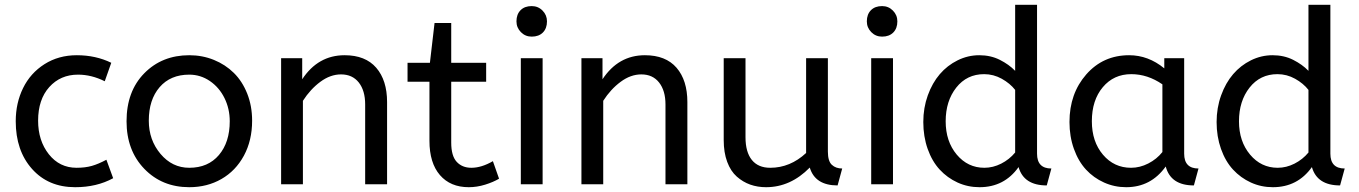

<svg xmlns="http://www.w3.org/2000/svg" viewBox="-20 -760 5606 792"><path d="M439 -501 412.1 -424.8Q357.4 -452.1 301.8 -452.1Q229.5 -452.1 183.3 -400.9Q137.2 -349.6 137.2 -262.2Q137.2 -179.7 181.4 -123.8Q225.6 -67.9 295.9 -67.9Q331.5 -67.9 358.9 -75.7Q386.2 -83.5 418.9 -101.1L446.8 -24.9Q378.9 12.2 290 12.2Q179.2 12.2 112.1 -63.2Q44.9 -138.7 44.9 -259.8Q44.9 -335 75.2 -396.7Q105.5 -458.5 163.6 -495.4Q221.7 -532.2 296.9 -532.2Q375 -532.2 439 -501Z M927.7 -259.8Q927.7 -311.5 906 -355.5Q884.3 -399.4 845.7 -425.8Q807.1 -452.1 760.7 -452.1Q683.1 -452.1 638.4 -400.4Q593.8 -348.6 593.8 -262.2Q593.8 -182.6 642.1 -125.2Q690.4 -67.9 760.7 -67.9Q838.4 -67.9 883.1 -120.6Q927.7 -173.3 927.7 -259.8ZM502 -259.8Q502 -383.3 575.2 -457.8Q648.4 -532.2 760.7 -532.2Q814.9 -532.2 862.3 -512.9Q909.7 -493.7 944.6 -459.2Q979.5 -424.8 999.8 -373.8Q1020 -322.8 1020 -262.2Q1020 -180.7 986.1 -117.9Q952.1 -55.2 893.3 -21.5Q834.5 12.2 760.7 12.2Q648.4 12.2 575.2 -63.7Q502 -139.6 502 -259.8Z M1226.6 -520V-433.1Q1292 -532.2 1401.4 -532.2Q1487.3 -532.2 1532 -480.5Q1576.7 -428.7 1576.7 -338.9V0H1486.3V-329.1Q1486.3 -386.2 1460 -419.7Q1433.6 -453.1 1386.7 -453.1Q1342.8 -453.1 1301.5 -422.6Q1260.3 -392.1 1229.5 -344.2V0H1139.6V-520Z M1753.4 -501 1772.5 -665H1841.3V-501H1985.4V-422.9H1841.3V-171.9Q1841.3 -116.7 1864 -92.3Q1886.7 -67.9 1924.3 -67.9Q1966.3 -67.9 2013.2 -95.2L2038.6 -22.9Q2015.1 -8.8 1981.2 1.7Q1947.3 12.2 1913.6 12.2Q1837.9 12.2 1794.7 -37.8Q1751.5 -87.9 1751.5 -179.2V-422.9H1661.1V-501Z M2218.3 -520V0H2128.4V-520ZM2173.3 -608.9Q2147 -608.9 2128.7 -627.4Q2110.4 -646 2110.4 -671.9Q2110.4 -700.7 2127.2 -717.8Q2144 -734.9 2173.3 -734.9Q2199.7 -734.9 2218 -716.3Q2236.3 -697.8 2236.3 -671.9Q2236.3 -643.1 2219.5 -626Q2202.6 -608.9 2173.3 -608.9Z M2465.3 -520V-433.1Q2530.8 -532.2 2640.1 -532.2Q2726.1 -532.2 2770.8 -480.5Q2815.4 -428.7 2815.4 -338.9V0H2725.1V-329.1Q2725.1 -386.2 2698.7 -419.7Q2672.4 -453.1 2625.5 -453.1Q2581.5 -453.1 2540.3 -422.6Q2499 -392.1 2468.3 -344.2V0H2378.4V-520Z M3454.1 -64.9 3435.1 4.9Q3342.3 4.9 3320.3 -68.8Q3240.7 12.2 3140.1 12.2Q3105 12.2 3074.7 1.5Q3044.4 -9.3 3019.3 -31.5Q2994.1 -53.7 2979.7 -92.3Q2965.3 -130.9 2965.3 -182.1V-520H3055.2V-193.8Q3055.2 -132.8 3081.3 -100.3Q3107.4 -67.9 3157.2 -67.9Q3239.3 -67.9 3305.2 -128.9V-520H3395V-134.8Q3395 -95.2 3411.4 -80.1Q3427.7 -64.9 3454.1 -64.9Z M3663.6 -520V0H3573.7V-520ZM3618.7 -608.9Q3592.3 -608.9 3574 -627.4Q3555.7 -646 3555.7 -671.9Q3555.7 -700.7 3572.5 -717.8Q3589.4 -734.9 3618.7 -734.9Q3645 -734.9 3663.3 -716.3Q3681.6 -697.8 3681.6 -671.9Q3681.6 -643.1 3664.8 -626Q3647.9 -608.9 3618.7 -608.9Z M4020.5 12.2Q3972.2 12.2 3929.9 -7.1Q3887.7 -26.4 3856.2 -60.5Q3824.7 -94.7 3806.6 -145.8Q3788.6 -196.8 3788.6 -256.8Q3788.6 -314.9 3807.1 -366.5Q3825.7 -418 3856.7 -454.1Q3887.7 -490.2 3930.2 -511.2Q3972.7 -532.2 4019.5 -532.2Q4066.4 -532.2 4104.2 -513.2Q4142.1 -494.1 4167.5 -467.8V-740.2H4257.8V-126Q4257.8 -64.9 4316.9 -64.9L4297.9 4.9Q4203.1 4.9 4181.6 -70.8Q4122.6 12.2 4020.5 12.2ZM4040.5 -67.9Q4076.2 -67.9 4109.9 -85Q4143.6 -102.1 4167.5 -130.9V-389.2Q4146.5 -416 4112.3 -435.1Q4078.1 -454.1 4039.6 -454.1Q3968.3 -454.1 3924.6 -398.7Q3880.9 -343.3 3880.9 -259.8Q3880.9 -176.8 3926.5 -122.3Q3972.2 -67.9 4040.5 -67.9Z M4391.6 -256.8Q4391.6 -374 4460.9 -453.1Q4530.3 -532.2 4637.7 -532.2Q4716.8 -532.2 4782.7 -478V-520H4864.7V-126Q4864.7 -64.9 4923.8 -64.9L4904.8 4.9Q4809.1 4.9 4788.6 -73.2Q4727.5 12.2 4625.5 12.2Q4577.1 12.2 4534.2 -7.1Q4491.2 -26.4 4459.7 -60.5Q4428.2 -94.7 4409.9 -145.8Q4391.6 -196.8 4391.6 -256.8ZM4645.5 -67.9Q4682.1 -67.9 4716.8 -85.7Q4751.5 -103.5 4774.9 -132.8V-412.1Q4713.9 -454.1 4646.5 -454.1Q4574.2 -454.1 4529.1 -400.4Q4483.9 -346.7 4483.9 -259.8Q4483.9 -175.8 4529.8 -121.8Q4575.7 -67.9 4645.5 -67.9Z M5230.5 12.2Q5182.1 12.2 5139.9 -7.1Q5097.7 -26.4 5066.2 -60.5Q5034.7 -94.7 5016.6 -145.8Q4998.5 -196.8 4998.5 -256.8Q4998.5 -314.9 5017.1 -366.5Q5035.6 -418 5066.7 -454.1Q5097.7 -490.2 5140.1 -511.2Q5182.6 -532.2 5229.5 -532.2Q5276.4 -532.2 5314.2 -513.2Q5352.1 -494.1 5377.4 -467.8V-740.2H5467.8V-126Q5467.8 -64.9 5526.9 -64.9L5507.8 4.9Q5413.1 4.9 5391.6 -70.8Q5332.5 12.2 5230.5 12.2ZM5250.5 -67.9Q5286.1 -67.9 5319.8 -85Q5353.5 -102.1 5377.4 -130.9V-389.2Q5356.4 -416 5322.3 -435.1Q5288.1 -454.1 5249.5 -454.1Q5178.2 -454.1 5134.5 -398.7Q5090.8 -343.3 5090.8 -259.8Q5090.8 -176.8 5136.5 -122.3Q5182.1 -67.9 5250.5 -67.9Z"/></svg>

Font: ABeeZee
Style: Regular
Weight: 400
Designer: Anja Meiners
Foundry: Anja Meiners
Version: Version 1.002